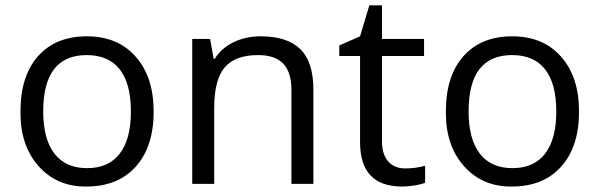

<svg xmlns="http://www.w3.org/2000/svg" viewBox="-20 -679 2215 709"><path d="M55.7 -268.1Q55.7 -398.9 120.8 -471.9Q186 -544.9 300.5 -544.9Q415 -544.9 480.5 -470.2Q547.4 -396 547.4 -266.6Q547.4 -137.2 481.4 -63.7Q415.5 9.8 299.3 9.8Q297.4 9.8 295.4 9.8Q189.5 9.8 122.6 -65.4Q55.7 -140.6 55.7 -261.2Q55.7 -264.6 55.7 -268.1ZM300.3 -475.6Q139.6 -475.6 139.6 -268.1Q139.6 -165.5 180.9 -111.8Q222.2 -58.1 301.5 -58.1Q380.9 -58.1 422.1 -111.6Q463.4 -165 463.4 -267.6Q463.4 -370.1 422.1 -422.9Q380.9 -475.6 300.3 -475.6Z M942.9 -544.9Q1040.5 -544.9 1088.9 -497.6Q1137.2 -450.2 1137.2 -349.1V0H1056.2V-346.2Q1056.2 -412.1 1026.1 -443.8Q996.1 -475.6 933.1 -475.6Q848.6 -475.6 809.8 -430.2Q771 -384.8 771 -280.8V0H689.9V-535.2H755.9L769 -461.9H772.9Q797.9 -501.5 842.5 -523.2Q887.2 -544.9 942.9 -544.9Z M1390.6 -535.2H1545.9V-472.2H1390.6V-157.2Q1390.6 -109.4 1413.3 -83.3Q1436 -57.1 1475.6 -57.1Q1515.1 -57.1 1549.8 -66.9V-4.4Q1538.1 1.5 1511.7 5.6Q1485.4 9.8 1464.8 9.8Q1309.6 9.8 1309.6 -153.8V-472.2H1232.9V-511.2L1309.6 -544.9L1343.8 -659.2H1390.6Z M1626.5 -268.1Q1626.5 -398.9 1691.7 -471.9Q1756.8 -544.9 1871.3 -544.9Q1985.8 -544.9 2051.3 -470.2Q2118.2 -396 2118.2 -266.6Q2118.2 -137.2 2052.2 -63.7Q1986.3 9.8 1870.1 9.8Q1868.2 9.8 1866.2 9.8Q1760.3 9.8 1693.4 -65.4Q1626.5 -140.6 1626.5 -261.2Q1626.5 -264.6 1626.5 -268.1ZM1871.1 -475.6Q1710.4 -475.6 1710.4 -268.1Q1710.4 -165.5 1751.7 -111.8Q1793 -58.1 1872.3 -58.1Q1951.7 -58.1 1992.9 -111.6Q2034.2 -165 2034.2 -267.6Q2034.2 -370.1 1992.9 -422.9Q1951.7 -475.6 1871.1 -475.6Z"/></svg>

Font: Open Sans Hebrew
Style: Regular
Weight: 400
Foundry: Ascender Corporation, Yanek Iontef
Version: Version 2.001;PS 002.001;hotconv 1.0.70;makeotf.lib2.5.58329